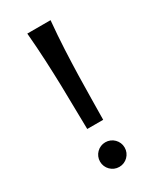

<svg xmlns="http://www.w3.org/2000/svg" viewBox="-190 -807 753 891"><g transform="rotate(-30 186.5 -362.0)"><path d="M109.9 -53.7Q109.9 -67.4 115 -79.3Q120.1 -91.3 129.2 -100.3Q138.2 -109.4 150.1 -114.5Q162.1 -119.6 175.8 -119.6Q189.5 -119.6 201.4 -114.5Q213.4 -109.4 222.4 -100.3Q231.4 -91.3 236.6 -79.3Q241.7 -67.4 241.7 -53.7Q241.7 -40 236.6 -28.1Q231.4 -16.1 222.4 -7.1Q213.4 2 201.4 7.1Q189.5 12.2 175.8 12.2Q162.1 12.2 150.1 7.1Q138.2 2 129.2 -7.1Q120.1 -16.1 115 -28.1Q109.9 -40 109.9 -53.7ZM134.3 -214.8Q132.8 -268.1 132.3 -326.4Q131.8 -384.8 130.1 -449.7Q128.4 -514.6 125 -586.2Q121.6 -657.7 114.7 -737.3H239.3Q231.9 -657.7 228.5 -586.2Q225.1 -514.6 223.4 -449.7Q221.7 -384.8 221.2 -326.4Q220.7 -268.1 219.7 -214.8Z"/></g></svg>

Font: Andika
Style: Regular
Weight: 400
Designer: Victor Gaultney, Annie Olsen, Julie Remington, Don Collingsworth, Eric Hays
Foundry: SIL International
Version: Version 1.001